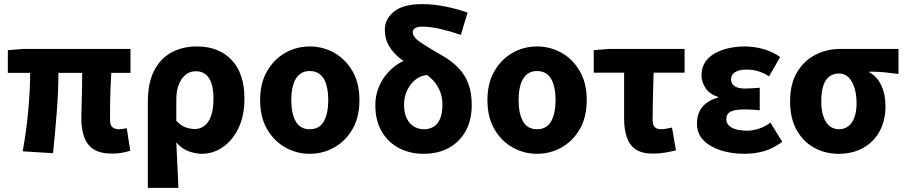

<svg xmlns="http://www.w3.org/2000/svg" viewBox="-20 -733 4384 930"><path d="M523 11Q467 11 434.5 -9.5Q402 -30 388 -68.5Q374 -107 374 -158Q374 -169 374.5 -193Q375 -217 376 -249Q377 -281 377.5 -315Q378 -349 378 -380H263Q263 -292 255 -190.5Q247 -89 237 9L90 0Q108 -100 117 -199Q126 -298 126 -380H18V-490L92 -496H612V-380H519Q517 -348 515.5 -312Q514 -276 513.5 -242.5Q513 -209 513 -185Q513 -161 513 -152Q513 -127 524.5 -117Q536 -107 558 -107Q565 -107 574 -108.5Q583 -110 594 -112L611 -3Q597 2 574 6.5Q551 11 523 11Z M696 177V-237Q696 -332 727 -391.5Q758 -451 811.5 -479.5Q865 -508 933 -508Q1041 -508 1102.5 -442Q1164 -376 1164 -256Q1164 -171 1134.5 -111Q1105 -51 1058 -19.5Q1011 12 959 12Q928 12 894.5 0Q861 -12 834 -43Q836 -5 837.5 31.5Q839 68 841 104Q843 140 844 177ZM924 -108Q949 -108 969.5 -123Q990 -138 1002 -170.5Q1014 -203 1014 -254Q1014 -299 1004.5 -328.5Q995 -358 976 -373Q957 -388 928 -388Q900 -388 879 -371Q858 -354 846 -323.5Q834 -293 834 -251V-148Q857 -124 879.5 -116Q902 -108 924 -108Z M1480 12Q1417 12 1362.5 -18.5Q1308 -49 1274 -107Q1240 -165 1240 -248Q1240 -331 1274 -389Q1308 -447 1362.5 -477.5Q1417 -508 1480 -508Q1544 -508 1598.5 -477.5Q1653 -447 1687 -389Q1721 -331 1721 -248Q1721 -165 1687 -107Q1653 -49 1598.5 -18.5Q1544 12 1480 12ZM1480 -107Q1527 -107 1548.5 -145Q1570 -183 1570 -248Q1570 -291 1560.5 -323Q1551 -355 1531 -372Q1511 -389 1480 -389Q1450 -389 1430 -372Q1410 -355 1400.5 -323Q1391 -291 1391 -248Q1391 -183 1412.5 -145Q1434 -107 1480 -107Z M2031 12Q1966 12 1913 -15.5Q1860 -43 1829 -96Q1798 -149 1798 -224Q1798 -270 1814.5 -310.5Q1831 -351 1859 -381.5Q1887 -412 1920 -430.5Q1953 -449 1986 -449L2053 -370Q2022 -369 1995.5 -349.5Q1969 -330 1953 -297.5Q1937 -265 1937 -226Q1937 -187 1950 -160Q1963 -133 1985 -120Q2007 -107 2034 -107Q2060 -107 2080 -119Q2100 -131 2111.5 -157.5Q2123 -184 2123 -226Q2123 -268 2107 -301Q2091 -334 2062.5 -358.5Q2034 -383 1997 -401Q1958 -420 1922.5 -446.5Q1887 -473 1865.5 -508.5Q1844 -544 1844 -590Q1844 -640 1888 -676.5Q1932 -713 2025 -713Q2079 -713 2136.5 -701.5Q2194 -690 2245 -672L2212 -564Q2160 -582 2112 -593Q2064 -604 2025 -604Q2002 -604 1990.5 -596.5Q1979 -589 1979 -576Q1979 -553 2019.5 -526Q2060 -499 2120 -465Q2168 -438 2200.5 -404Q2233 -370 2249 -326.5Q2265 -283 2265 -224Q2265 -154 2237 -101Q2209 -48 2156.5 -18Q2104 12 2031 12Z M2581 12Q2518 12 2463.5 -18.5Q2409 -49 2375 -107Q2341 -165 2341 -248Q2341 -331 2375 -389Q2409 -447 2463.5 -477.5Q2518 -508 2581 -508Q2645 -508 2699.5 -477.5Q2754 -447 2788 -389Q2822 -331 2822 -248Q2822 -165 2788 -107Q2754 -49 2699.5 -18.5Q2645 12 2581 12ZM2581 -107Q2628 -107 2649.5 -145Q2671 -183 2671 -248Q2671 -291 2661.5 -323Q2652 -355 2632 -372Q2612 -389 2581 -389Q2551 -389 2531 -372Q2511 -355 2501.5 -323Q2492 -291 2492 -248Q2492 -183 2513.5 -145Q2535 -107 2581 -107Z M3142 11Q3089 11 3059 -9.5Q3029 -30 3016 -68.5Q3003 -107 3003 -158V-381H2856V-490L2930 -496H3296V-381H3146Q3144 -317 3142.5 -256.5Q3141 -196 3141 -152Q3141 -127 3152 -117Q3163 -107 3180 -107Q3193 -107 3206 -109.5Q3219 -112 3235 -115L3254 -5Q3231 1 3202.5 6Q3174 11 3142 11Z M3586 12Q3523 12 3470.5 -5Q3418 -22 3387 -54Q3356 -86 3356 -133Q3356 -187 3384.5 -218Q3413 -249 3458 -260V-264Q3416 -277 3397 -307Q3378 -337 3378 -367Q3378 -416 3407.5 -447Q3437 -478 3484.5 -493Q3532 -508 3588 -508Q3633 -508 3678.5 -495Q3724 -482 3759 -457L3705 -363Q3680 -380 3652.5 -388Q3625 -396 3596 -396Q3560 -396 3540.5 -383.5Q3521 -371 3521 -348Q3521 -326 3539 -315Q3557 -304 3589 -304Q3605 -304 3623.5 -305.5Q3642 -307 3660 -308V-199Q3642 -201 3623 -202Q3604 -203 3587 -203Q3541 -203 3519.5 -192.5Q3498 -182 3498 -156Q3498 -130 3524 -115Q3550 -100 3600 -100Q3624 -100 3653.5 -109Q3683 -118 3712 -139L3769 -46Q3722 -12 3678 0Q3634 12 3586 12Z M4042 12Q3977 12 3923.5 -17.5Q3870 -47 3838.5 -103.5Q3807 -160 3807 -242Q3807 -328 3841.5 -384.5Q3876 -441 3931.5 -468.5Q3987 -496 4049 -496H4332V-375Q4292 -380 4261 -383Q4230 -386 4192 -386V-382Q4229 -362 4249 -319Q4269 -276 4269 -219Q4269 -148 4240 -96Q4211 -44 4160 -16Q4109 12 4042 12ZM4044 -107Q4070 -107 4089.5 -122Q4109 -137 4119 -165.5Q4129 -194 4129 -234Q4129 -274 4119 -306.5Q4109 -339 4090.5 -358Q4072 -377 4044 -377Q4018 -377 3998.5 -363.5Q3979 -350 3968.5 -320Q3958 -290 3958 -242Q3958 -199 3968.5 -168.5Q3979 -138 3998 -122.5Q4017 -107 4044 -107Z"/></svg>

Font: Source Sans 3
Style: Bold
Weight: 700
Designer: Paul D. Hunt
Foundry: Adobe
Version: Version 3.052;hotconv 1.1.0;makeotfexe 2.6.0